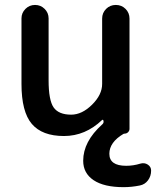

<svg xmlns="http://www.w3.org/2000/svg" viewBox="-20 -565 635 781"><path d="M482.4 196.3Q403.3 196.3 360.8 168Q318.4 139.6 318.4 88.9Q318.4 10.7 395.5 -58.6Q401.4 -63.5 401.4 -70.3L400.4 -75.2Q400.4 -77.1 398.4 -77.6Q396.5 -78.1 395.5 -77.1Q327.1 -11.7 240.2 -11.7Q151.4 -11.7 109.4 -61Q67.4 -110.4 67.4 -223.6V-490.2Q67.4 -512.7 83.5 -528.8Q99.6 -544.9 122.6 -544.9Q145.5 -544.9 161.6 -528.8Q177.7 -512.7 177.7 -490.2V-238.3Q177.7 -157.2 198.2 -127.9Q218.8 -98.6 269.5 -98.6Q313.5 -98.6 354.5 -139.2Q395.5 -179.7 395.5 -223.6V-489.3Q395.5 -512.7 411.6 -528.8Q427.7 -544.9 451.2 -544.9Q474.6 -544.9 490.7 -528.8Q506.8 -512.7 506.8 -489.3V-41Q506.8 -33.2 501 -27.3Q495.1 -21.5 487.3 -21.5Q484.4 -21.5 482.4 -20.5Q424.8 13.7 424.8 60.5Q424.8 109.4 493.2 109.4Q522.5 109.4 550.8 100.6Q567.4 95.7 581.1 104.5Q594.7 113.3 594.7 128.9Q594.7 151.4 582 168.5Q569.3 185.5 548.8 189.5Q515.6 196.3 482.4 196.3Z"/></svg>

Font: Gen Jyuu Gothic P Medium
Style: Regular
Weight: 500
Designer: [Source Han Sans]
Ryoko NISHIZUKA  (kana & ideographs); Paul D. Hunt (Latin, Greek & Cyrillic); Wenlong ZHANG  (bopomofo
Version: Version 1.002.20150607